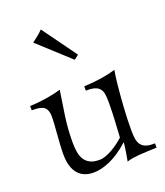

<svg xmlns="http://www.w3.org/2000/svg" viewBox="-141 -850 827 961"><g transform="rotate(-20 272.5 -369.0)"><path d="M8.8 -412.1Q52.7 -413.6 95.2 -420.4Q137.7 -427.2 175.8 -438Q165.5 -373 155.8 -306.2Q146 -239.3 146 -168.9Q146 -141.6 149.7 -118.2Q153.3 -94.7 163.8 -77.4Q174.3 -60.1 193.4 -50Q212.4 -40 243.2 -40Q259.8 -40 278.3 -46.9Q296.9 -53.7 314.9 -64.2Q333 -74.7 349.1 -86.9Q365.2 -99.1 377 -109.9Q379.9 -155.3 382.3 -201.2Q384.8 -247.1 384.8 -295.9Q384.8 -318.8 382.6 -336.2Q380.4 -353.5 372.1 -365.2Q363.8 -377 347.9 -383.1Q332 -389.2 304.2 -389.2H296.9V-412.1Q349.1 -414.6 389.6 -420.9Q430.2 -427.2 466.8 -438Q464.4 -426.8 461.7 -406.7Q459 -386.7 456.3 -360.8Q453.6 -335 451.2 -305.2Q448.7 -275.4 446.8 -244.4Q444.8 -213.4 443.8 -183.1Q442.9 -152.8 442.9 -126Q442.9 -103.5 445.1 -84.5Q447.3 -65.4 455.3 -51.8Q463.4 -38.1 479 -30.5Q494.6 -22.9 522 -22.9H532.2V0Q503.4 1 480.5 2Q457.5 2.9 438.5 4.4Q419.4 5.9 403.3 8.5Q387.2 11.2 372.1 16.1Q374 5.4 376.5 -7.6Q378.9 -20.5 380.9 -33.7Q382.8 -46.9 384.5 -59.3Q386.2 -71.8 387.2 -82Q330.6 -31.7 282.5 -11Q234.4 9.8 194.8 9.8Q168.9 9.8 148.2 1.7Q127.4 -6.3 112.8 -23.2Q98.1 -40 90.1 -65.7Q82 -91.3 82 -127Q82 -150.9 83.7 -178Q85.4 -205.1 87.4 -231.7Q89.4 -258.3 91.1 -282.7Q92.8 -307.1 92.8 -326.2Q92.8 -359.9 76.4 -374.5Q60.1 -389.2 18.1 -389.2H8.8ZM297.9 -553.2 131.8 -705.1Q148.4 -717.3 162.8 -729.2Q177.2 -741.2 189.9 -753.9L321.8 -571.8Z"/></g></svg>

Font: Simonetta
Style: Regular
Weight: 400
Version: Version 1.004